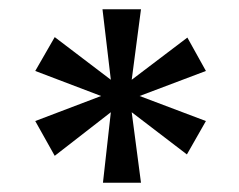

<svg xmlns="http://www.w3.org/2000/svg" viewBox="-20 -754 516 414"><path d="M284 -360H202L219 -512L98 -418L56 -493L198 -547L56 -601L98 -674L219 -582L201 -734H284L264 -582L384 -673L424 -601L281 -547L424 -493L383 -421L264 -512Z"/></svg>

Font: Ulagadi Sans
Style: Regular
Weight: 400
Designer: Ninad Kale (Devanagari), Jonny Pinhorn (Latin)
Foundry: Indian Type Foundry
Version: Version 3.01;March 29, 2020;FontCreator 12.0.0.2522 64-bit; 